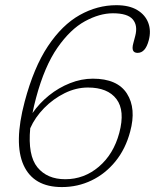

<svg xmlns="http://www.w3.org/2000/svg" viewBox="-20 -730 613 759"><path d="M440 -709.5Q491 -709.5 522.8 -690.2Q554.5 -671 566.2 -639.5Q578 -608 568 -570.5Q555 -521 524 -521Q496.5 -521 507 -559L514.5 -587.5Q525.5 -629 505 -653.2Q484.5 -677.5 426.5 -677.5Q373.5 -677.5 315.8 -646Q258 -614.5 207 -541.2Q156 -468 122.5 -343Q114 -311.5 108.5 -283Q135.5 -322 173.8 -352.8Q212 -383.5 256.8 -401.2Q301.5 -419 347 -419Q444 -419 481.8 -360Q519.5 -301 494.5 -209.5Q476.5 -141.5 436.5 -92.2Q396.5 -43 342 -16.8Q287.5 9.5 224.5 9.5Q112.5 9.5 73.2 -77.2Q34 -164 77.5 -328Q113.5 -463.5 169.5 -547.5Q225.5 -631.5 295 -670.5Q364.5 -709.5 440 -709.5ZM327.5 -384Q281 -384 235.8 -361.8Q190.5 -339.5 154.5 -302.8Q118.5 -266 99.5 -223Q89.5 -115.5 128 -68.5Q166.5 -21.5 238 -21.5Q312.5 -21.5 370.8 -71Q429 -120.5 451.5 -204.5Q475 -292.5 440.5 -338.2Q406 -384 327.5 -384Z"/></svg>

Font: Fraunces 9pt SuperSoft Thin
Style: Italic
Weight: 100
Italic angle: -16°
Version: Version 1.000;[0bf87f6ff]